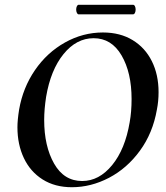

<svg xmlns="http://www.w3.org/2000/svg" viewBox="-20 -772 695 804"><path d="M53 -239Q53 -269 60 -313Q76 -405 126.5 -478.5Q177 -552 252 -594Q327 -636 411 -636Q483 -636 535.5 -604Q588 -572 616 -515.5Q644 -459 644 -386Q644 -348 637 -313Q620 -215 566 -141Q512 -67 436.5 -27.5Q361 12 281 12Q210 12 158.5 -20.5Q107 -53 80 -110Q53 -167 53 -239ZM523 -260Q531 -304 531 -357Q531 -468 489 -540Q447 -612 372 -612Q300 -612 246 -545.5Q192 -479 173 -366Q165 -313 165 -270Q165 -160 206.5 -87Q248 -14 324 -14Q395 -14 449.5 -80.5Q504 -147 523 -260ZM299 -732Q299 -740 302 -746Q305 -752 309 -752H537Q542 -752 545 -746Q548 -740 548 -732Q548 -724 545 -718Q542 -712 537 -712H309Q305 -712 302 -718Q299 -724 299 -732Z"/></svg>

Font: Cormorant Infant
Style: Bold Italic
Weight: 700
Italic angle: -10°
Designer: Christian Thalmann (Catharsis Fonts)
Foundry: Catharsis Fonts
Version: Version 4.000